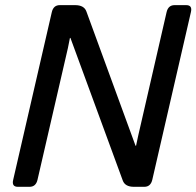

<svg xmlns="http://www.w3.org/2000/svg" viewBox="-20 -720 757 740"><path d="M48.8 0Q24.4 0 30.8 -26.9L179.7 -673.3Q186 -700.2 210.4 -700.2H269.5Q304.2 -700.2 313 -675.8L502.4 -158.2H504.4Q508.8 -180.7 512.7 -197.3L622.1 -673.3Q628.4 -700.2 652.8 -700.2H697.8Q722.2 -700.2 715.8 -673.3L566.9 -26.9Q560.5 0 536.1 0H496.1Q461.9 0 453.1 -24.4L251.5 -573.7H249.5Q245.6 -552.2 241.7 -534.7L124.5 -26.9Q118.2 0 93.8 0Z"/></svg>

Font: Istok
Style: Italic
Weight: 500
Italic angle: -13°
Designer: Andrey V. Panov
Foundry: Andrey V. Panov
Version: Version 1.0.3